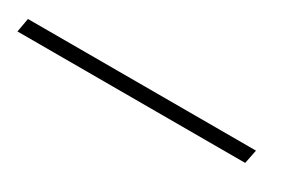

<svg xmlns="http://www.w3.org/2000/svg" viewBox="-47 42 442 292"><g transform="rotate(30 174.0 188.0)"><path d="M-39.1 175.8H361.3L356.4 200.2H-43.5Z"/></g></svg>

Font: QumpellkaNo12
Style: Regular
Weight: 500
Designer: gluk (gluksza@wp.pl)
Foundry: gluk (gluksza@wp.pl)
Version: Version 00.480